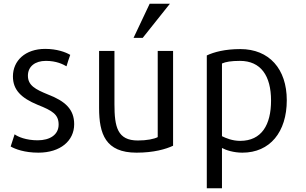

<svg xmlns="http://www.w3.org/2000/svg" viewBox="-20 -803 1634 1025"><path d="M376 -140C376 -219 329 -263 235 -299C169 -326 129 -347 129 -399C129 -448 167 -478 225 -478C281 -478 316 -460 335 -449C341 -470 348 -490 355 -510C330 -525 283 -542 221 -542C115 -542 49 -479 49 -395C49 -324 92 -280 182 -243C260 -212 293 -192 293 -138C293 -84 247 -54 181 -54C119 -54 75 -73 58 -86L37 -21C61 -7 111 12 185 12C302 12 376 -51 376 -140Z M742 -601 887 -783H779L693 -601ZM904 -25V-531H822V-71C803 -61 764 -53 716 -53C607 -53 591 -125 591 -247V-531H509V-227C509 -88 543 12 709 12C801 12 866 -7 904 -25Z M1427 -266C1427 -137 1377 -51 1262 -51C1220 -51 1185 -66 1165 -76V-464C1185 -473 1214 -478 1261 -478C1372 -478 1427 -399 1427 -266ZM1511 -268C1511 -435 1417 -541 1263 -541C1181 -541 1122 -525 1084 -507V202H1165V-13C1187 -1 1228 12 1274 12C1421 12 1511 -98 1511 -268Z"/></svg>

Font: Repo
Style: Regular
Weight: 400
Designer: Stefan Peev
Foundry: Context Ltd
Version: Version 0.000